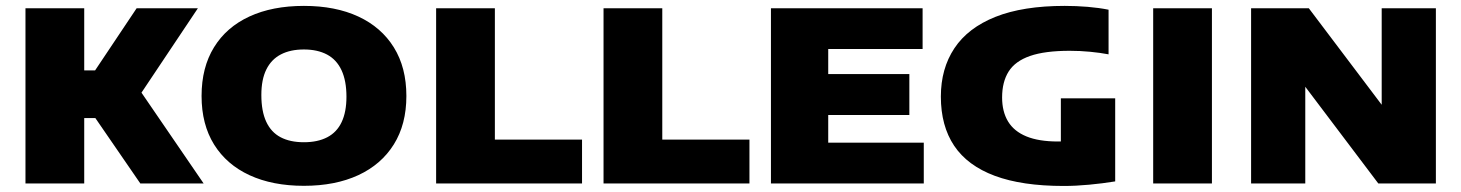

<svg xmlns="http://www.w3.org/2000/svg" viewBox="-20 -623 4962 652"><path d="M456.5 0 248.5 -302.5 444 -595H652L442.5 -281.5L447 -328L671.5 0ZM66.5 0V-595H266V0ZM239.5 -222V-384H323.5V-222Z M1012 8Q905.5 8 827.5 -28Q749.5 -64 707 -132.2Q664.5 -200.5 664.5 -297Q664.5 -394 706.8 -462.5Q749 -531 827 -567Q905 -603 1012 -603Q1119 -603 1197 -566.8Q1275 -530.5 1317.5 -462Q1360 -393.5 1360 -297Q1360 -201 1317.5 -132.8Q1275 -64.5 1196.8 -28.2Q1118.5 8 1012 8ZM1012 -140Q1059 -140 1091.5 -157Q1124 -174 1140.2 -208.5Q1156.5 -243 1156.5 -294.5Q1156.5 -348.5 1139.8 -384.5Q1123 -420.5 1090.5 -437.8Q1058 -455 1012 -455Q966 -455 933.8 -438.2Q901.5 -421.5 884.5 -387.2Q867.5 -353 867.5 -300.5Q867.5 -245.5 884 -209.8Q900.5 -174 932.8 -157Q965 -140 1012 -140Z M1461 0V-595H1660.5V-149H1956.5V0Z M2029.5 0V-595H2229V-149H2525V0Z M2598 0V-595H3113V-456.5H2792.5V-138.5H3117V0ZM2703.5 -232.5V-371.5H3068V-232.5Z M3592 8.5Q3450.5 8.5 3358 -26Q3265.5 -60.5 3220.2 -128Q3175 -195.5 3175 -295Q3175 -390 3221 -459.2Q3267 -528.5 3360.5 -565.8Q3454 -603 3595.5 -603Q3634.5 -603 3673.5 -599.8Q3712.5 -596.5 3744.5 -590V-438.5Q3715.5 -444 3681.8 -447.2Q3648 -450.5 3612.5 -450.5Q3528.5 -450.5 3478 -433Q3427.5 -415.5 3405.2 -380.2Q3383 -345 3383 -292Q3383 -244 3403.2 -210.5Q3423.5 -177 3465.5 -159.8Q3507.5 -142.5 3572.5 -142.5Q3597.5 -142.5 3627 -144.5Q3656.5 -146.5 3680 -149.5L3582.5 -71V-289H3767V-7Q3724 0 3678.8 4.2Q3633.5 8.5 3592 8.5Z M3896 0V-595H4095.5V0Z M4228.5 0V-595H4424.5L4699 -231.5H4672V-595H4856V0H4660.5L4386 -363.5H4412.5V0Z"/></svg>

Font: Encode Sans SC SemiExpanded ExtraBold
Style: Regular
Weight: 800
Width: 6
Designer: Multiple Designers
Foundry: Impallari Type
Version: Version 3.002